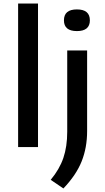

<svg xmlns="http://www.w3.org/2000/svg" viewBox="-20 -828 593 1081"><path d="M82 0V-808H194V0ZM337 233 265.5 184.5Q315 125 336.8 61Q358.5 -3 358.5 -86V-544H470.5V-90Q470.5 3 439.8 80.2Q409 157.5 337 233ZM413 -653Q340 -653 340 -713.5Q340 -775 413 -775Q486 -775 486 -713.5Q486 -653 413 -653Z"/></svg>

Font: Encode Sans Expanded Expanded Medium
Style: Regular
Weight: 500
Width: 7
Designer: Multiple Designers
Foundry: Impallari Type
Version: Version 3.000; ttfautohint (v1.8.3) -l 8 -r 50 -G 200 -x 14 